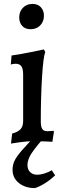

<svg xmlns="http://www.w3.org/2000/svg" viewBox="-20 -720 327 979"><path d="M44 146Q44 122 53.5 101Q63 80 90 48.5Q117 17 177 -44H227Q162 29 141 61.5Q120 94 120 121Q120 144 133.5 157.5Q147 171 170 171Q186 171 207 164.5Q228 158 244 148L261 174Q237 197 209 214.5Q181 232 158 239Q108 239 76 213Q44 187 44 146ZM42 -39Q72 -47 85 -61.5Q98 -76 98 -103V-340Q98 -369 89 -382Q80 -395 59 -395Q53 -395 45 -393.5Q37 -392 35 -391L39 -437Q88 -444 138.5 -454.5Q189 -465 204 -468L211 -454Q201 -433 194.5 -329.5Q188 -226 188 -101Q188 -74 195.5 -62.5Q203 -51 221 -51Q231 -51 240.5 -52Q250 -53 253 -53L255 -48L247 3Q237 2 208.5 1Q180 0 148 0Q120 0 83.5 5Q47 10 36 12ZM78 -631Q78 -661 97 -680.5Q116 -700 146 -700Q173 -700 188.5 -683Q204 -666 204 -640Q204 -610 185 -590.5Q166 -571 136 -571Q108 -571 93 -588Q78 -605 78 -631Z"/></svg>

Font: Alegreya Medium
Style: Regular
Weight: 500
Designer: Juan Pablo del Peral
Foundry: Huerta Tipografica
Version: Version 2.007; ttfautohint (v1.6)